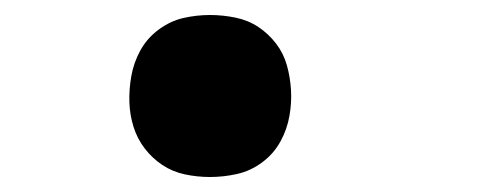

<svg xmlns="http://www.w3.org/2000/svg" viewBox="-20 -228 640 256"><path d="M260 8Q243 8 226.5 4.5Q210 1 196.5 -8Q183 -17 173 -30Q163 -43 158 -59Q153 -75 152.5 -92Q152 -109 155 -126Q158 -144 167 -160.5Q176 -177 191.5 -188.5Q207 -200 224.5 -204Q242 -208 260 -208Q277 -208 294 -204.5Q311 -201 324.5 -192Q338 -183 348 -170Q358 -157 362.5 -141Q367 -125 368 -108Q369 -91 366 -74Q363 -56 354 -39.5Q345 -23 329.5 -11.5Q314 0 296 4Q278 8 260 8Z"/></svg>

Font: Iosevka Heavy Extended Oblique
Style: Regular
Weight: 900
Width: 7
Italic angle: -9°
Monospace: yes
Designer: Belleve Invis
Foundry: Belleve Invis
Version: Version 32.5.0; ttfautohint (v1.8.4)